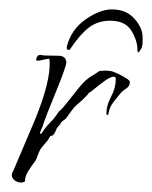

<svg xmlns="http://www.w3.org/2000/svg" viewBox="-20 -369 323 408"><path d="M218 -349Q248 -349 265.5 -329.5Q283 -310 283 -290Q283 -285 283 -279Q283 -273 281 -267Q280 -265 276 -259.5Q272 -254 272 -264Q272 -283 259 -304Q246 -325 214 -325Q188 -325 169 -310.5Q150 -296 130 -266Q128 -262 124.5 -263Q121 -264 122 -270Q131 -306 161.5 -327.5Q192 -349 218 -349ZM25 19Q19 19 13 15.5Q7 12 5 5Q5 4 5.5 0.5Q6 -3 7 -3L55 -116Q62 -133 70 -156.5Q78 -180 82.5 -203.5Q87 -227 85 -244Q79 -244 72 -242Q65 -240 59 -240Q57 -240 57 -243Q57 -246 59.5 -249.5Q62 -253 69 -252Q71 -251 78 -251Q90 -251 105 -250.5Q120 -250 121 -237Q121 -232 114.5 -214Q108 -196 98.5 -173Q89 -150 81 -129.5Q73 -109 70 -99Q65 -89 65 -85H68Q76 -98 86.5 -108.5Q97 -119 105 -132Q111 -136 123 -151.5Q135 -167 148.5 -183.5Q162 -200 174 -207Q176 -208 183 -212.5Q190 -217 191 -218Q194 -218 197.5 -218.5Q201 -219 204 -219Q207 -219 209.5 -218.5Q212 -218 215 -218Q218 -218 228 -213.5Q238 -209 247 -203.5Q256 -198 256 -195Q256 -186 249 -181.5Q242 -177 237 -172Q230 -163 221.5 -152.5Q213 -142 211 -130L210 -125L209 -124Q209 -124 208.5 -125Q208 -126 207 -126L206 -125Q206 -145 216 -163.5Q226 -182 226 -201Q226 -206 222 -206Q215 -206 203 -197.5Q191 -189 181 -180.5Q171 -172 169 -172Q167 -168 157.5 -159Q148 -150 144 -147Q137 -141 131.5 -133Q126 -125 120 -117Q119 -116 116 -114Q113 -112 111 -110Q107 -103 101 -97Q99 -93 97.5 -89Q96 -85 92 -81L87 -80Q83 -72 77 -65.5Q71 -59 66 -52Q62 -45 59.5 -37Q57 -29 52 -23Q46 -15 39.5 -4.5Q33 6 33 17H32Q28 19 25 19Z"/></svg>

Font: Qwitcher Grypen
Style: Regular
Weight: 400
Designer: Robert E. Leuschke
Foundry: Robert E. Leuschke
Version: Version 1.100; ttfautohint (v1.8.3)